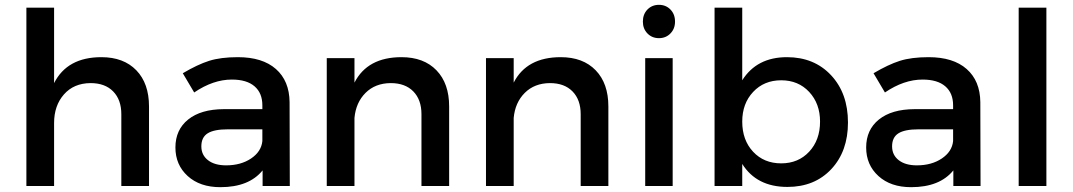

<svg xmlns="http://www.w3.org/2000/svg" viewBox="-20 -774 4464 799"><path d="M89.8 0V-742.2H205.1V-428.2Q259.8 -536.1 401.9 -536.1Q494.6 -536.1 547.4 -481.4Q600.1 -426.8 600.1 -331.1V0H484.9V-298.8Q484.9 -358.9 450.9 -393.6Q417 -428.2 356.9 -428.2Q287.1 -427.7 246.1 -381.1Q205.1 -334.5 205.1 -262.2V0Z M710 -160.2Q710 -233.9 762.9 -276.6Q815.9 -319.3 911.1 -319.8H1071.8V-335.9Q1071.8 -386.7 1039.3 -414.8Q1006.8 -442.9 944.8 -442.9Q867.2 -442.9 788.1 -389.2L740.7 -469.2Q801.8 -505.4 850.1 -520.8Q898.4 -536.1 969.7 -536.1Q1072.3 -536.1 1128.2 -486.8Q1184.1 -437.5 1185.1 -349.1L1186 0H1072.8V-64.9Q1016.1 4.9 897 4.9Q812 4.9 761 -41.5Q710 -87.9 710 -160.2ZM817.9 -165Q817.9 -128.9 845.5 -107.4Q873 -85.9 920.9 -85.9Q982.4 -85.9 1024.9 -114.5Q1067.4 -143.1 1071.8 -187V-235.8H927.7Q870.6 -235.8 844.2 -219.2Q817.9 -202.6 817.9 -165Z M1339.8 0V-532.2H1455.1V-430.2Q1509.3 -536.1 1650.9 -536.1Q1743.7 -536.1 1796.4 -481.4Q1849.1 -426.8 1849.1 -331.1V0H1733.9V-298.8Q1733.9 -358.9 1700 -393.6Q1666 -428.2 1606 -428.2Q1541.5 -427.7 1501.2 -387.5Q1460.9 -347.2 1455.1 -283.2V0Z M2002.4 0V-532.2H2117.7V-430.2Q2171.9 -536.1 2313.5 -536.1Q2406.2 -536.1 2459 -481.4Q2511.7 -426.8 2511.7 -331.1V0H2396.5V-298.8Q2396.5 -358.9 2362.5 -393.6Q2328.6 -428.2 2268.6 -428.2Q2204.1 -427.7 2163.8 -387.5Q2123.5 -347.2 2117.7 -283.2V0Z M2655.3 -684.1Q2655.3 -714.8 2674.3 -734.4Q2693.4 -753.9 2722.2 -753.9Q2751 -753.9 2770 -734.4Q2789.1 -714.8 2789.1 -684.1Q2789.1 -654.3 2770 -634.8Q2751 -615.2 2722.2 -615.2Q2693.4 -615.2 2674.3 -634.8Q2655.3 -654.3 2655.3 -684.1ZM2665 0V-532.2H2779.3V0Z M2953.6 0V-742.2H3068.8V-439.9Q3129.4 -536.1 3254.9 -536.1Q3368.2 -536.1 3438.5 -460.9Q3508.8 -385.7 3508.8 -264.2Q3508.8 -144.5 3439.5 -70.3Q3370.1 3.9 3256.8 3.9Q3128.9 3.9 3068.8 -91.8V0ZM3068.8 -268.1Q3068.8 -190.9 3114 -142.6Q3159.2 -94.2 3231 -94.2Q3302.2 -94.2 3347.4 -142.8Q3392.6 -191.4 3392.6 -268.1Q3392.6 -342.8 3347.4 -391.4Q3302.2 -439.9 3231 -439.9Q3159.7 -439.9 3114.3 -391.6Q3068.8 -343.3 3068.8 -268.1Z M3584.5 -160.2Q3584.5 -233.9 3637.5 -276.6Q3690.4 -319.3 3785.6 -319.8H3946.3V-335.9Q3946.3 -386.7 3913.8 -414.8Q3881.3 -442.9 3819.3 -442.9Q3741.7 -442.9 3662.6 -389.2L3615.2 -469.2Q3676.3 -505.4 3724.6 -520.8Q3772.9 -536.1 3844.2 -536.1Q3946.8 -536.1 4002.7 -486.8Q4058.6 -437.5 4059.6 -349.1L4060.5 0H3947.3V-64.9Q3890.6 4.9 3771.5 4.9Q3686.5 4.9 3635.5 -41.5Q3584.5 -87.9 3584.5 -160.2ZM3692.4 -165Q3692.4 -128.9 3720 -107.4Q3747.6 -85.9 3795.4 -85.9Q3856.9 -85.9 3899.4 -114.5Q3941.9 -143.1 3946.3 -187V-235.8H3802.2Q3745.1 -235.8 3718.8 -219.2Q3692.4 -202.6 3692.4 -165Z M4219.2 0V-742.2H4334.5V0Z"/></svg>

Font: Trueno
Style: Regular
Weight: 400
Designer: Julieta Ulanovsky
Foundry: Julieta Ulanovsky
Version: Version 3.001b | FøM Fix